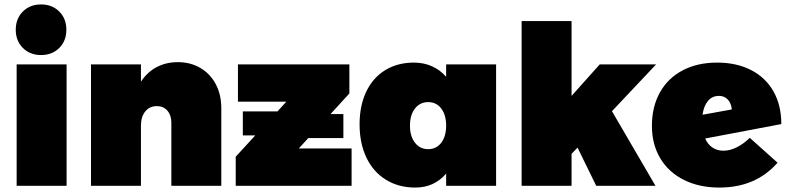

<svg xmlns="http://www.w3.org/2000/svg" viewBox="-20 -837 3550 865"><path d="M279 -703Q279 -653 247 -621Q215 -589 165 -589Q115 -589 83 -621Q51 -653 51 -703Q51 -753 83 -785Q115 -817 165 -817Q215 -817 247 -785Q279 -753 279 -703ZM55 -547H280V0H55Z M977 -349V0H752V-284Q752 -318 734 -338.5Q716 -359 687 -359Q654 -359 634.5 -335Q615 -311 615 -271V0H390V-547H615V-469Q643 -512 685.5 -534.5Q728 -557 781 -557Q838 -557 882.5 -531Q927 -505 952 -458Q977 -411 977 -349Z M1326 -168H1564V0H1042V-131L1130 -227H1074V-335H1230L1270 -379H1052V-547H1554V-416L1469 -323H1527V-215H1369Z M2215 -547V0H1990V-55Q1936 8 1851 8Q1776 8 1719 -27Q1662 -62 1631 -126.5Q1600 -191 1600 -277Q1600 -361 1630 -424Q1660 -487 1715.5 -521Q1771 -555 1845 -555Q1889 -555 1926 -538.5Q1963 -522 1990 -491V-547ZM1990 -271Q1990 -319 1968 -348Q1946 -377 1909 -377Q1872 -377 1849.5 -348Q1827 -319 1827 -271Q1827 -223 1849.5 -194Q1872 -165 1909 -165Q1946 -165 1968 -194Q1990 -223 1990 -271Z M2936 -547 2737 -336 2933 0H2666L2582 -172L2555 -144V0H2330V-742H2555V-405L2682 -547Z M3358 -216 3483 -104Q3385 8 3221 8Q3130 8 3061 -26.5Q2992 -61 2954.5 -124Q2917 -187 2917 -270Q2917 -356 2953 -420.5Q2989 -485 3055.5 -520Q3122 -555 3211 -555Q3298 -555 3363.5 -521.5Q3429 -488 3464.5 -425.5Q3500 -363 3500 -278L3157 -213Q3168 -187 3189.5 -172.5Q3211 -158 3239 -158Q3268 -158 3298.5 -173Q3329 -188 3358 -216ZM3145 -320 3277 -344Q3274 -373 3258.5 -389Q3243 -405 3219 -405Q3189 -405 3170 -383Q3151 -361 3145 -320Z"/></svg>

Font: TypoPRO Montserrat Alternates
Style: Regular
Weight: 900
Designer: Julieta Ulanovsky
Foundry: Julieta Ulanovsky
Version: Version 6.001